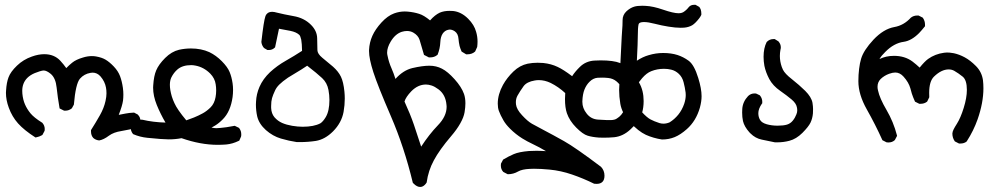

<svg xmlns="http://www.w3.org/2000/svg" viewBox="-20 -467 4056 788"><path d="M353.5 72.8Q353.5 70.8 353.5 66.9Q373 36.1 390.1 5.9Q406.7 -23.4 413.1 -52.7Q417 -70.3 417 -83.7Q417 -97.2 415 -107.4Q410.6 -132.3 392.6 -153.3Q378.9 -168.9 359.9 -168.9Q356 -168.9 351.6 -168Q325.2 -163.6 308.1 -144Q290.5 -123.5 283.2 -37.6L274.9 -22.5Q262.7 -12.7 248 -12.7Q246.1 -12.7 243.2 -12.7L224.6 -22Q216.8 -66.4 212.4 -107.9Q208.5 -146.5 188.5 -163.6Q171.4 -177.7 159.2 -177.7Q153.8 -177.7 142.3 -174.1Q130.9 -170.4 122.6 -167Q104 -159.2 91.8 -147Q71.3 -126 71.3 -94.2Q71.3 -88.4 71.8 -82.5Q74.2 -57.6 82.5 -38.6Q90.8 -19.5 105 -2Q119.6 15.6 152.3 36.1L153.3 36.6Q163.6 47.9 163.6 62.5Q163.6 65.4 163.1 69.8L154.3 86.4L152.3 87.9Q141.6 94.2 128.4 96.7L125.5 97.2Q79.1 67.4 54.2 39.6Q29.3 11.7 16.1 -24.9Q4.4 -56.6 4.4 -85.9Q4.4 -90.8 4.9 -95.2Q6.8 -128.4 15.1 -149.9Q23.4 -172.4 49.6 -197.5Q75.7 -222.7 110.8 -234.9Q137.7 -244.6 161.6 -244.6Q202.6 -244.6 227.5 -217.8Q242.2 -201.7 252 -187.5Q263.7 -199.7 275.9 -209.5Q292 -222.7 320.8 -231Q339.4 -236.8 356.9 -236.8Q365.7 -236.8 374 -235.4Q398.4 -231 413.1 -222.2Q429.7 -212.4 447.3 -193.8Q464.8 -175.3 472.7 -154.5Q480.5 -133.8 484.4 -106.4Q486.3 -91.8 486.3 -78.9Q486.3 -65.9 484.9 -54.2Q481.9 -32.7 467.3 4.4Q481 2 495.4 -1Q509.8 -3.9 530.3 -4.9L545.9 3.4L546.4 4.4Q556.2 14.2 556.2 28.8Q556.2 32.7 555.2 38.6L546.4 55.7Q511.2 65.4 478 70.8Q446.3 75.7 427.2 89.8Q405.8 106 387.2 109.4Q372.6 107.9 362.8 99.1Q353.5 88.9 353.5 72.8Z M725.1 100.1Q700.2 105 672.4 105Q647.5 105 585 98.6Q554.7 95.7 526.4 83.5Q522 78.1 520.5 74.5Q519 70.8 518.1 68.4Q516.6 62.5 516.6 58.1Q516.6 54.2 516.6 50.8L524.9 33.7L526.9 32.7Q539.1 23.9 554.7 23.9Q559.6 23.9 564.5 24.4Q607.9 34.7 659.2 36.1Q638.7 1 623.5 -36.1Q608.4 -73.2 608.4 -107.4Q608.4 -112.3 608.9 -117.2Q611.3 -155.3 621.1 -178.2Q631.3 -202.6 657.7 -229Q684.1 -255.4 714.8 -262.7Q738.8 -268.1 763.7 -268.1Q806.2 -268.1 839.4 -252.9Q866.7 -239.7 890.4 -215.8Q914.1 -191.9 922.4 -171.4Q930.7 -151.4 934.6 -125Q936.5 -111.8 936.5 -97.7Q936.5 -83.5 934.6 -68.8Q926.3 -9.3 894.5 22.5Q878.9 38.6 862.8 48.3Q856 52.7 848.1 56.6Q859.9 59.1 867.7 59.1Q875.5 59.1 883.8 58.1Q905.3 56.6 943.4 49.3L961.4 58.1L962.4 60.1Q970.2 70.3 970.2 84.5Q970.2 91.3 969.2 93.8L961.9 110.4L959.5 111.3Q934.6 123.5 908.7 126Q890.6 127.4 873.5 127.4Q803.2 127.4 725.1 100.1ZM776.4 15.1Q795.4 7.3 812.3 -2Q829.1 -11.2 844.5 -26.6Q859.9 -42 864.7 -68.4Q867.2 -82 867.2 -95.5Q867.2 -108.9 865.2 -121.1Q861.8 -145.5 842.8 -165Q816.4 -191.4 782.2 -197.8Q772.9 -199.7 764.6 -199.7Q729.5 -199.7 709 -182.6Q692.9 -168.9 683.1 -148.9Q677.2 -136.2 677.2 -118.7Q677.2 -98.6 685.1 -71.3Q689.5 -57.1 695.8 -43.9Q707 -18.1 744.6 26.9Z M1030.3 -38.1Q1030.3 -43.9 1030.8 -49.8Q1032.2 -81.1 1044.9 -110.4Q1059.1 -143.1 1088.4 -170.9Q1117.7 -197.8 1152.6 -217.5Q1187.5 -237.3 1219.7 -258.3Q1219.2 -288.6 1216.3 -304.2Q1212.9 -319.8 1208 -324.2Q1195.8 -335.4 1171.9 -340.3Q1147.9 -345.2 1125 -349.1L1108.9 -272.5L1106.9 -271Q1097.7 -261.7 1083 -261.7Q1081.1 -261.7 1077.6 -261.7L1063.5 -270Q1054.2 -280.8 1052.7 -294.9Q1062.5 -381.8 1069.3 -400.4Q1071.3 -406.7 1075.7 -410.6Q1083 -418.5 1097.2 -418.5Q1105 -418.5 1117.2 -415Q1144 -408.2 1184.6 -400.9Q1228 -393.6 1256.3 -365.2Q1281.2 -340.3 1281.7 -309.8Q1282.2 -279.3 1282.7 -260.7Q1283.2 -246.1 1302.7 -230Q1325.2 -211.9 1346.7 -193.4Q1368.7 -173.8 1379.2 -152.3Q1389.6 -130.9 1393.6 -90.8Q1395 -76.7 1395 -62.5Q1395 -35.6 1390.1 -7.8Q1381.8 37.1 1346.7 72.3Q1314 105 1276.4 111.3Q1244.1 116.2 1210.4 116.2Q1199.7 116.2 1198.2 116.2Q1165.5 111.3 1132.8 101.6Q1099.6 91.8 1071.3 66.9Q1043 41.5 1035.6 10.7Q1030.3 -13.2 1030.3 -38.1ZM1092.8 -32.2Q1092.8 -28.3 1092.8 -23.9Q1093.8 -1 1106.4 14.2Q1120.1 29.8 1137.9 37.6Q1155.8 45.4 1179 49.3Q1202.1 53.2 1222.2 53.2Q1268.1 53.2 1294.9 39.1Q1305.7 32.2 1316.9 13.7Q1332 -11.7 1332 -56.6Q1332 -77.1 1328.1 -97.7Q1322.8 -127 1302 -146.5Q1281.2 -166 1240.7 -197.3Q1215.3 -180.2 1195.1 -168.5Q1174.8 -156.7 1162.1 -148.4Q1138.7 -132.3 1126.5 -120.1Q1114.3 -107.9 1108.9 -95.7Q1100.1 -77.1 1096.4 -64Q1092.8 -50.8 1092.8 -32.2Z M1494.6 -256.8Q1494.6 -259.3 1494.6 -261.7Q1496.1 -293 1508.3 -320.1Q1520.5 -347.2 1545.4 -374.5Q1570.8 -402.3 1597.7 -412.1Q1619.1 -419.9 1641.1 -419.9Q1647 -419.9 1652.8 -419.4Q1679.2 -417 1700.2 -410.2Q1719.7 -404.3 1745.1 -383.3Q1765.1 -405.8 1784.7 -415Q1801.8 -422.4 1824.7 -422.4Q1831.5 -422.4 1839.4 -421.9Q1873 -418.5 1901.4 -390.1Q1926.3 -365.2 1934.1 -336.4Q1939.9 -316.9 1939.9 -296.4Q1939.9 -286.1 1938.5 -274.4L1930.2 -255.9L1929.2 -254.9Q1917 -244.1 1898.4 -244.1Q1897 -244.1 1893.1 -244.1L1874.5 -255.4Q1868.7 -269 1866.2 -278.3Q1862.8 -293.9 1861.8 -307.1Q1860.4 -328.6 1846.7 -338.4Q1835.9 -345.7 1825.7 -345.7Q1822.3 -345.7 1819.3 -344.7Q1805.7 -341.8 1796.9 -329.1Q1788.1 -315.9 1787.1 -293.5Q1786.1 -268.1 1775.9 -242.2L1774.4 -241.2Q1762.7 -231.4 1745.1 -231.4Q1743.7 -231.4 1740.2 -231.4L1720.2 -241.7Q1708.5 -280.8 1702.1 -303.2Q1696.3 -321.8 1675.8 -333.5Q1664.1 -339.8 1650.4 -339.8Q1640.1 -339.8 1628.9 -336.4Q1602.1 -327.6 1583.5 -296.4Q1568.8 -272 1568.8 -251Q1568.8 -245.1 1570.3 -239.3Q1575.7 -211.4 1586.9 -186.5Q1595.7 -166.5 1603 -143.1Q1634.3 -178.2 1671.9 -187.5Q1713.9 -197.3 1742.2 -197.3Q1770.5 -197.3 1793.9 -185.1Q1817.4 -173.3 1845.7 -141.8Q1874 -110.4 1884.3 -81.5Q1890.1 -64.9 1890.1 -43Q1890.1 -26.9 1886.7 -6.3Q1883.3 14.2 1869.1 39.3Q1855 64.5 1831.1 92.3Q1783.7 147.9 1760.7 190.9Q1737.8 232.9 1731 282.2Q1727.1 288.1 1723.6 291.5Q1714.8 300.3 1704.6 300.3Q1691.4 300.3 1678.2 287.1L1674.3 283.2Q1639.2 137.2 1584.5 10.5Q1529.8 -116.2 1512.2 -171.1Q1494.6 -226.1 1494.6 -256.8ZM1813 -28.8Q1813 -32.2 1812.5 -36.1Q1809.1 -78.6 1779.3 -100.6Q1764.2 -111.8 1751.5 -116Q1738.8 -120.1 1728 -120.1Q1695.3 -120.1 1668 -92.3Q1645.5 -68.8 1640.1 -50.3Q1664.1 2 1678.7 44.7Q1693.4 87.4 1708.5 134.8Q1741.7 84 1777.3 47.1Q1813 10.3 1813 -28.8Z M2171.4 225.6Q2162.6 225.6 2154.3 226.1Q2122.6 227.5 2106.4 236.8Q2086.9 248 2065.4 248H2063.5L2045.9 238.8L2044.9 237.8Q2035.6 227.5 2035.6 212.4Q2035.6 209.5 2036.1 204.6L2044.9 188Q2066.9 174.8 2088.6 165.5Q2110.4 156.2 2150.9 152.8Q2164.1 151.9 2181.4 151.9Q2198.7 151.9 2220.7 153.3Q2192.9 136.7 2167.5 124.8Q2142.1 112.8 2123.5 101.1Q2096.2 84 2073.2 61Q2055.7 43.5 2046.4 27.3Q2033.7 5.4 2027.3 -12.2Q2022.9 -24.9 2022.9 -41.5Q2022.9 -79.6 2044.4 -118.7Q2061 -148.4 2087.2 -173.6Q2113.3 -198.7 2145.5 -205.6Q2165.5 -209.5 2186.5 -209.5Q2197.8 -209.5 2209.5 -208.5Q2242.2 -205.1 2268.6 -192.4Q2292 -181.6 2328.1 -154.3Q2340.3 -173.3 2359.4 -191.9Q2383.3 -215.8 2418.5 -218.3Q2434.6 -219.2 2444.8 -219.2Q2497.6 -219.2 2524.4 -208.5Q2547.9 -198.7 2582 -157.7Q2595.2 -141.6 2603 -127.9Q2621.6 -95.7 2621.6 -52.2Q2621.6 -25.9 2615.2 -3.9Q2612.3 7.3 2607.4 16.6Q2598.1 35.2 2567.9 63.7Q2537.6 92.3 2501 96.2Q2478.5 98.1 2459.5 98.1Q2448.2 98.1 2438.5 97.7Q2410.6 95.7 2391.6 89.8Q2372.1 84 2344.7 56.4Q2317.4 28.8 2306.6 -2.4Q2298.8 -25.4 2298.8 -60.5Q2298.8 -72.3 2299.8 -85Q2272.5 -110.4 2240.2 -126.5Q2215.8 -138.2 2191.4 -138.2Q2183.1 -138.2 2174.8 -136.7Q2142.1 -131.3 2128.9 -113.3Q2113.8 -92.3 2104 -74.7Q2097.2 -62.5 2097.2 -47.4Q2097.2 -43 2097.7 -38.6Q2100.1 -18.1 2122.6 5.9Q2145.5 30.8 2163.1 40.8Q2180.7 50.8 2214.4 68.4Q2248 85.9 2294.7 112.1Q2341.3 138.2 2446.8 217.8Q2460.9 232.9 2460.9 253.9Q2460.9 271 2452.6 279.3Q2444.3 287.6 2429.2 287.6Q2424.8 287.6 2418.5 287.1Q2374 265.1 2327.9 249.3Q2281.7 233.4 2234.9 229Q2199.2 225.6 2171.4 225.6ZM2549.3 -48.8Q2549.3 -56.6 2547.4 -64.5Q2542.5 -89.8 2533.4 -105.5Q2524.4 -121.1 2509.8 -133.3Q2495.6 -145 2476.1 -147Q2462.9 -148.4 2452.4 -148.4Q2441.9 -148.4 2433.1 -147.9Q2414.6 -146.5 2399.9 -131.8Q2386.7 -119.1 2378.9 -99.9Q2371.1 -80.6 2370.1 -51.3Q2370.1 -50.3 2370.1 -48.8Q2370.1 -22.9 2387.7 -1Q2405.3 22 2434.6 23.9Q2461.4 25.9 2472.4 25.9Q2483.4 25.9 2486.8 25.9Q2503.9 25.4 2512.2 19Q2531.7 7.3 2542 -16.1Q2549.3 -32.2 2549.3 -48.8Z M2521 -97.7Q2521 -105.5 2522.2 -126.2Q2523.4 -147 2526.9 -221.2Q2530.3 -295.4 2531.7 -317.6Q2533.2 -339.8 2533.7 -347.7Q2534.2 -355.5 2534.7 -362.3Q2535.2 -375.5 2535.2 -384.3Q2535.2 -405.8 2551.3 -420.9Q2566.4 -434.6 2582.5 -439.5Q2594.7 -443.4 2615.7 -443.4Q2622.1 -443.4 2629.9 -442.9Q2660.6 -441.4 2700.2 -427.7Q2744.1 -412.6 2765.1 -412.6Q2779.8 -412.6 2789.1 -420.4Q2796.4 -425.8 2800.8 -430.7Q2806.2 -436.5 2806.6 -437.5Q2814.5 -447.3 2829.1 -447.3Q2830.6 -447.3 2834.5 -447.3L2850.1 -438.5Q2854.5 -432.1 2856 -427.7Q2858.4 -419.4 2858.4 -411.6Q2858.4 -409.7 2858.4 -406.2Q2854 -397 2849.1 -391.1Q2833.5 -371.1 2820.8 -363.3Q2806.2 -355 2787.6 -353.5Q2780.8 -353 2773.4 -353Q2752.4 -353 2723.6 -357.7Q2694.8 -362.3 2667.5 -369.4Q2640.1 -376.5 2623.5 -376.5Q2607.9 -376.5 2603 -371.1Q2601.1 -368.7 2600.6 -366.2Q2597.7 -352.5 2597.7 -321.8Q2597.7 -293 2593.8 -217.8Q2618.2 -233.9 2642.6 -240.7Q2671.9 -249.5 2701.7 -249.5Q2734.9 -249.5 2760.7 -241.2Q2784.7 -233.4 2806.2 -217.8Q2829.1 -201.2 2845.7 -147Q2859.4 -103 2859.4 -72.3Q2859.4 -50.8 2852.5 -25.4Q2836.9 29.3 2798.8 63Q2772.9 85.9 2749 95.7Q2725.1 105.5 2697.3 105.5H2696.8Q2661.6 100.1 2630.9 86.4Q2599.6 71.8 2566.2 35.2Q2532.7 -1.5 2525.9 -41Q2521 -70.8 2521 -97.7ZM2794.4 -76.7Q2794.4 -82 2793.9 -86.9Q2791 -108.9 2785.6 -129.4Q2780.3 -150.4 2766.1 -163.8Q2752 -177.2 2734.4 -181.2Q2720.7 -184.6 2705.1 -184.6Q2677.2 -184.6 2652.8 -174.8Q2633.8 -167.5 2615.2 -146Q2596.7 -124.5 2590.8 -111.3Q2585.9 -100.6 2585.9 -88.4Q2585.9 -73.7 2591.3 -45.9Q2594.2 -28.8 2614.3 -7.3Q2634.8 15.1 2649.4 22.9Q2664.1 30.8 2686.5 38.1Q2694.3 40.5 2703.1 40.5Q2715.3 40.5 2728 35.2Q2748 22.9 2763.7 3.7Q2779.3 -15.6 2788.1 -41Q2794.4 -60.1 2794.4 -76.7Z M3025.9 -4.9Q3025.9 -12.2 3026.4 -20Q3028.3 -49.3 3050.3 -72.8Q3061.5 -83.5 3076.7 -83.5Q3082 -83.5 3084.5 -82.5L3098.6 -75.7Q3104.5 -68.4 3106.4 -61.8Q3108.4 -55.2 3108.4 -51Q3108.4 -46.9 3108.4 -43L3106.9 -41.5Q3092.3 -20 3092.3 -2.4Q3092.3 13.2 3099.4 25.1Q3106.4 37.1 3127 43Q3147.5 48.8 3171.4 48.8Q3195.3 48.8 3210 44.4Q3224.1 40 3233.6 28.3Q3243.2 16.6 3248.5 2.4Q3252 -5.9 3252 -13.4Q3252 -21 3250.5 -26.9Q3247.6 -43 3228.8 -58.8Q3210 -74.7 3182.1 -94.2Q3152.3 -114.7 3137.2 -142.6Q3122.6 -170.4 3117.2 -196.8Q3113.8 -215.8 3113.8 -233.9Q3113.8 -269.5 3126.5 -294.4L3127.4 -295.4Q3138.7 -306.6 3154.3 -306.6Q3156.2 -306.6 3159.7 -306.6L3175.3 -296.9L3175.8 -295.9Q3184.6 -285.6 3184.6 -272.5Q3184.6 -267.6 3183.1 -262.7Q3180.7 -250 3180.7 -237.3Q3180.7 -214.8 3188.5 -192.4Q3190.9 -186.5 3193.4 -180.7Q3201.7 -164.1 3230 -142.1Q3260.3 -118.2 3284.7 -94.2Q3310.1 -68.8 3314.5 -45.4Q3316.9 -30.3 3316.9 -19.5Q3316.9 -8.8 3316.4 -1.5Q3314.5 19.5 3306.4 36.4Q3298.3 53.2 3273.2 78.4Q3248 103.5 3219.7 110.8Q3195.8 117.2 3169.4 117.2Q3161.6 117.2 3160.6 117.2Q3133.3 111.3 3106.4 106Q3080.1 100.6 3060.1 80.6L3055.7 76.2Q3034.7 52.7 3029.3 29.8Q3025.9 13.7 3025.9 -4.9Z M3589.4 -224.6Q3616.2 -237.8 3648.9 -237.8Q3693.4 -237.8 3724.6 -214.8Q3741.7 -201.7 3754.4 -189.5Q3774.9 -214.8 3789.1 -225.1Q3817.9 -245.6 3854.5 -250.5Q3861.3 -251.5 3866.2 -251.5Q3871.1 -251.5 3877.7 -251Q3884.3 -250.5 3895 -248.5Q3917 -243.7 3939 -231.9Q3961.9 -219.7 3985.6 -195.8Q4009.3 -171.9 4014.2 -138.2Q4016.1 -122.6 4016.1 -104.5Q4016.1 -45.4 3992.2 22.9Q3975.6 69.8 3948.2 112.3L3947.8 113.3Q3937.5 122.1 3921.4 122.1Q3919.4 122.1 3916 122.1L3898.9 113.3L3897.9 111.8Q3888.7 98.1 3888.7 81.1V80.6Q3889.2 73.2 3893.8 64Q3898.4 54.7 3907.2 41Q3922.4 17.1 3935.3 -24.4Q3948.2 -65.9 3948.2 -98.1Q3948.2 -138.2 3931.2 -152.3Q3913.6 -166.5 3896.5 -176.3Q3886.2 -182.1 3873.5 -182.1Q3843.8 -182.1 3813.5 -152.8Q3793.5 -133.8 3793.5 -85.9Q3793.5 -78.1 3793.9 -67.9L3785.6 -50.8L3784.2 -49.3Q3773.4 -41 3758.3 -41Q3756.3 -41 3752.9 -41L3735.4 -49.8Q3726.6 -69.3 3722.4 -82.5Q3718.3 -95.7 3716.3 -104.5Q3709.5 -128.9 3688.5 -152.3Q3673.3 -169.4 3654.3 -169.4Q3643.6 -169.4 3628.9 -164.1Q3608.9 -156.7 3594.2 -142.6Q3581.5 -129.9 3581.5 -110.8Q3581.5 -103.5 3583.5 -95.7Q3590.3 -63.5 3618.2 -16.1Q3647 33.2 3661.1 87.9L3661.6 90.8L3652.8 107.4L3651.9 108.4Q3641.6 117.7 3626.5 117.7Q3623.5 117.7 3618.7 117.2L3601.6 108.4Q3572.3 43.5 3537.6 -17.8Q3502.9 -79.1 3502.9 -133.8Q3502.9 -160.2 3505.9 -184.3Q3508.8 -208.5 3514.2 -226.1Q3524.4 -260.7 3564.9 -304.2Q3606.4 -348.1 3650.4 -356Q3689.5 -362.8 3718.3 -394.5Q3729.5 -403.3 3744.6 -403.3Q3746.6 -403.3 3750 -403.3L3767.1 -394.5L3768.1 -393.1Q3776.4 -380.9 3776.4 -365.7Q3776.4 -363.8 3776.4 -359.4Q3763.2 -342.8 3752 -331.1Q3720.7 -299.8 3689 -295.4Q3648.9 -290 3613.3 -253.9Q3598.1 -239.3 3589.4 -224.6Z"/></svg>

Font: Bakudai
Style: Bold
Weight: 700
Version: Version 1.48